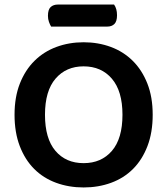

<svg xmlns="http://www.w3.org/2000/svg" viewBox="-20 -809 736 845"><path d="M652 -304Q652 -226 629 -166Q606 -106 565.5 -65.5Q525 -25 469 -4.5Q413 16 348 16Q283 16 227 -4.5Q171 -25 130.5 -65.5Q90 -106 67 -166Q44 -226 44 -304Q44 -382 67.5 -441.5Q91 -501 132 -541.5Q173 -582 228.5 -602.5Q284 -623 348 -623Q412 -623 467.5 -602.5Q523 -582 564 -541.5Q605 -501 628.5 -441.5Q652 -382 652 -304ZM519 -304Q519 -408 472.5 -462.5Q426 -517 348 -517Q271 -517 224.5 -463Q178 -409 178 -304Q178 -199 224 -145Q270 -91 348 -91Q426 -91 472.5 -145Q519 -199 519 -304ZM205 -692Q200 -700 195.5 -712.5Q191 -725 191 -739Q191 -767 203 -778Q215 -789 235 -789H482Q495 -771 495 -742Q495 -715 483.5 -703.5Q472 -692 452 -692Z"/></svg>

Font: Baloo Chettan 2 SemiBold
Style: Regular
Weight: 600
Designer: Maithili Shingre, Unnati Kotecha and Ek Type
Foundry: Ek Type
Version: Version 1.640;hotconv 1.0.111;makeotfexe 2.5.65597; ttfautoh